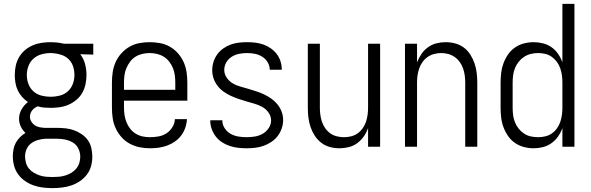

<svg xmlns="http://www.w3.org/2000/svg" viewBox="-20 -755 3040 988"><path d="M250 213Q275 213 299.5 210Q324 207 347.5 199Q371 191 391.5 177Q412 163 427 143.5Q442 124 448.5 100Q455 76 455 51Q455 29 450 7Q445 -15 432.5 -33Q420 -51 401 -64Q382 -77 361.5 -84.5Q341 -92 318.5 -94.5Q296 -97 274 -97H226Q223 -97 220.5 -97Q218 -97 215 -97Q214 -97 212.5 -97Q211 -97 210 -97Q196 -98 183 -100.5Q170 -103 159 -110.5Q148 -118 141 -129.5Q134 -141 134 -155Q134 -163 137 -171.5Q140 -180 145.5 -187Q151 -194 158 -199Q165 -204 174 -208Q190 -203 207 -201.5Q224 -200 241 -200Q264 -200 288 -203.5Q312 -207 333.5 -216.5Q355 -226 373.5 -241.5Q392 -257 403.5 -277.5Q415 -298 420 -321.5Q425 -345 425 -369Q425 -398 417.5 -426Q410 -454 393 -476L460 -474V-530H308L300 -532Q286 -535 271 -536.5Q256 -538 241 -538Q217 -538 193.5 -534.5Q170 -531 148 -521.5Q126 -512 108 -496.5Q90 -481 78 -460.5Q66 -440 61 -416.5Q56 -393 56 -369Q56 -349 59.5 -328.5Q63 -308 71.5 -290Q80 -272 93.5 -256.5Q107 -241 124 -230Q104 -215 91 -192Q78 -169 78 -144Q78 -123 87 -104Q96 -85 111 -71Q96 -62 83 -49Q70 -36 61.5 -20.5Q53 -5 49.5 13Q46 31 46 49Q46 74 52.5 98Q59 122 73.5 142Q88 162 109 176.5Q130 191 153 199Q176 207 200.5 210Q225 213 250 213ZM250 156Q234 156 217 154.5Q200 153 184 147.5Q168 142 153.5 133.5Q139 125 128.5 112Q118 99 113.5 82.5Q109 66 109 49Q109 30 117 12Q125 -6 140.5 -17.5Q156 -29 175 -34.5Q194 -40 213 -41Q216 -41 219.5 -41Q223 -41 226 -41H274Q296 -41 317 -36.5Q338 -32 356 -21Q374 -10 383.5 10Q393 30 393 51Q393 68 388 84Q383 100 372 113Q361 126 346.5 134.5Q332 143 316 148Q300 153 283.5 154.5Q267 156 250 156ZM241 -257Q217 -257 193.5 -263Q170 -269 152.5 -284.5Q135 -300 126.5 -322.5Q118 -345 118 -369Q118 -393 126.5 -415.5Q135 -438 152.5 -453.5Q170 -469 193.5 -475.5Q217 -482 241 -482L257 -481Q279 -479 299.5 -471.5Q320 -464 335 -448.5Q350 -433 356.5 -412Q363 -391 363 -369Q363 -345 354.5 -322.5Q346 -300 328.5 -284.5Q311 -269 287.5 -263Q264 -257 241 -257Z M751 8Q774 8 796.5 5Q819 2 840.5 -6Q862 -14 880.5 -27Q899 -40 912.5 -58Q926 -76 933.5 -98Q941 -120 942 -142H880Q879 -120 867 -100.5Q855 -81 836.5 -69Q818 -57 796 -53Q774 -49 751 -49Q732 -49 713.5 -53Q695 -57 678.5 -67Q662 -77 650 -92.5Q638 -108 631 -125.5Q624 -143 621 -162Q618 -181 618 -200V-237H944V-330Q944 -357 940 -384Q936 -411 925 -435.5Q914 -460 896 -480.5Q878 -501 854.5 -514.5Q831 -528 804 -533Q777 -538 750 -538Q723 -538 696.5 -533Q670 -528 646.5 -514.5Q623 -501 604.5 -480.5Q586 -460 575 -435.5Q564 -411 560 -384Q556 -357 556 -330V-200Q556 -173 560 -146Q564 -119 575.5 -94.5Q587 -70 605 -49.5Q623 -29 647 -16Q671 -3 697.5 2.5Q724 8 751 8ZM618 -293V-330Q618 -349 620.5 -368Q623 -387 630.5 -404.5Q638 -422 649.5 -437.5Q661 -453 677 -463Q693 -473 712 -477.5Q731 -482 750 -482Q769 -482 788 -477.5Q807 -473 823 -463Q839 -453 851 -437.5Q863 -422 870 -404.5Q877 -387 879.5 -368Q882 -349 882 -330V-293Z M1249 8Q1271 8 1293 5.5Q1315 3 1336 -4.5Q1357 -12 1376 -24.5Q1395 -37 1408.5 -54.5Q1422 -72 1429.5 -93.5Q1437 -115 1437 -137Q1437 -159 1429.5 -179.5Q1422 -200 1408.5 -217Q1395 -234 1377.5 -246.5Q1360 -259 1340.5 -268.5Q1321 -278 1300.5 -284.5Q1280 -291 1259 -297.5Q1238 -304 1217 -309.5Q1196 -315 1177.5 -326Q1159 -337 1146.5 -355.5Q1134 -374 1134 -395Q1134 -416 1144.5 -434Q1155 -452 1172.5 -463Q1190 -474 1210.5 -478Q1231 -482 1251 -482Q1272 -482 1292 -478Q1312 -474 1329 -463.5Q1346 -453 1357 -435Q1368 -417 1368 -397Q1368 -397 1368 -396.5Q1368 -396 1368 -396H1430Q1430 -396 1430 -396.5Q1430 -397 1430 -398Q1430 -419 1423.5 -439.5Q1417 -460 1404 -477Q1391 -494 1373 -506.5Q1355 -519 1335 -526Q1315 -533 1294 -535.5Q1273 -538 1251 -538Q1230 -538 1208.5 -535.5Q1187 -533 1166.5 -525.5Q1146 -518 1128 -505Q1110 -492 1097.5 -474.5Q1085 -457 1078.5 -436Q1072 -415 1072 -394Q1072 -372 1079 -351.5Q1086 -331 1099.5 -313.5Q1113 -296 1130.5 -283.5Q1148 -271 1167.5 -262Q1187 -253 1207.5 -246Q1228 -239 1249 -233Q1270 -227 1290.5 -221Q1311 -215 1330 -204.5Q1349 -194 1362 -175.5Q1375 -157 1375 -135Q1375 -114 1362.5 -95.5Q1350 -77 1331.5 -66.5Q1313 -56 1291.5 -52.5Q1270 -49 1249 -49Q1228 -49 1206.5 -52.5Q1185 -56 1166.5 -66.5Q1148 -77 1136 -95.5Q1124 -114 1124 -135Q1124 -135 1124 -135.5Q1124 -136 1124 -136H1062Q1062 -135 1062 -134.5Q1062 -134 1062 -134Q1062 -112 1069.5 -91Q1077 -70 1090.5 -52.5Q1104 -35 1122.5 -23Q1141 -11 1162 -4Q1183 3 1205 5.5Q1227 8 1249 8Z M1727 8Q1751 8 1775 2Q1799 -4 1818.5 -18.5Q1838 -33 1852 -53Q1866 -73 1874 -96V0H1936V-530H1874V-200Q1874 -182 1871.5 -163.5Q1869 -145 1863 -127.5Q1857 -110 1846 -94.5Q1835 -79 1820 -68.5Q1805 -58 1787 -53.5Q1769 -49 1750 -49Q1732 -49 1713.5 -53.5Q1695 -58 1680 -68.5Q1665 -79 1654 -94.5Q1643 -110 1637 -127.5Q1631 -145 1628.5 -163.5Q1626 -182 1626 -200V-530H1564V-200Q1564 -175 1567 -150Q1570 -125 1578 -101.5Q1586 -78 1599.5 -57Q1613 -36 1633 -20.5Q1653 -5 1677.5 1.5Q1702 8 1727 8Z M2064 0H2126V-330Q2126 -349 2128.5 -367Q2131 -385 2137 -402.5Q2143 -420 2154 -435.5Q2165 -451 2180 -461.5Q2195 -472 2213.5 -477Q2232 -482 2250 -482Q2269 -482 2287 -477Q2305 -472 2320 -461.5Q2335 -451 2346 -435.5Q2357 -420 2363 -402.5Q2369 -385 2371.5 -367Q2374 -349 2374 -330V0H2436V-330Q2436 -355 2433 -380Q2430 -405 2422 -428.5Q2414 -452 2400.5 -473.5Q2387 -495 2367 -510Q2347 -525 2322.5 -531.5Q2298 -538 2273 -538Q2249 -538 2225.5 -532Q2202 -526 2182 -511.5Q2162 -497 2148.5 -477Q2135 -457 2126 -434V-530H2064Z M2726 8Q2750 8 2774 2Q2798 -4 2818 -18.5Q2838 -33 2852 -53Q2866 -73 2874 -96V0H2936V-735H2874V-434Q2866 -457 2852 -477.5Q2838 -498 2818 -512Q2798 -526 2774 -532Q2750 -538 2726 -538Q2701 -538 2676 -531.5Q2651 -525 2630 -510.5Q2609 -496 2594.5 -475Q2580 -454 2571 -430Q2562 -406 2559 -381Q2556 -356 2556 -330V-200Q2556 -175 2559 -149.5Q2562 -124 2571 -100Q2580 -76 2594.5 -55Q2609 -34 2630 -19.5Q2651 -5 2676 1.5Q2701 8 2726 8ZM2749 -49Q2730 -49 2711.5 -53Q2693 -57 2677 -67.5Q2661 -78 2649 -93Q2637 -108 2630 -125.5Q2623 -143 2620.5 -162Q2618 -181 2618 -200V-330Q2618 -349 2620.5 -368Q2623 -387 2630 -404.5Q2637 -422 2649 -437Q2661 -452 2677 -462.5Q2693 -473 2711.5 -477.5Q2730 -482 2749 -482Q2768 -482 2786.5 -477.5Q2805 -473 2820 -462Q2835 -451 2846 -436Q2857 -421 2863 -403.5Q2869 -386 2871.5 -367.5Q2874 -349 2874 -330V-200Q2874 -182 2871.5 -163.5Q2869 -145 2863 -127.5Q2857 -110 2846 -94.5Q2835 -79 2820 -68.5Q2805 -58 2786.5 -53.5Q2768 -49 2749 -49Z"/></svg>

Font: Iosevka SS09 Light
Style: Regular
Weight: 300
Monospace: yes
Designer: Belleve Invis
Foundry: Belleve Invis
Version: Version 5.2.1; ttfautohint (v1.8.3)